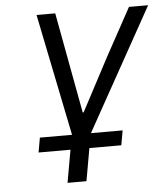

<svg xmlns="http://www.w3.org/2000/svg" viewBox="-52 -563 707 809"><g transform="rotate(-5 302.0 -158.0)"><path d="M90.5 62 101.5 0H237.5L132.5 -516H211.5L249 -314L290.5 -90H294.5L413 -314L523.5 -516H604.5L317.5 0H451.5L440.5 62H305.5L281 200H201L225.5 62Z"/></g></svg>

Font: JuliaMono Medium
Style: Italic
Weight: 500
Italic angle: -9°
Monospace: yes
Designer: cormullion
Foundry: corm
Version: Version 0.054; ttfautohint (v1.8.4)